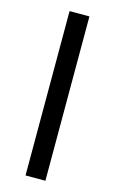

<svg xmlns="http://www.w3.org/2000/svg" viewBox="-114 -774 492 821"><g transform="rotate(15 132.0 -364.0)"><path d="M175.8 -727.5V0H87.9V-727.5Z"/></g></svg>

Font: Inter
Style: Regular
Weight: 400
Designer: Rasmus Andersson
Foundry: rsms
Version: Version 4.000;git-8c9346024